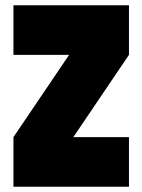

<svg xmlns="http://www.w3.org/2000/svg" viewBox="-20 -708 540 728"><path d="M469 0H31V-188L242 -500H31V-688H469V-500L258 -188H469Z"/></svg>

Font: CostaRica
Style: Normal
Weight: 900
Version: Version 1.3